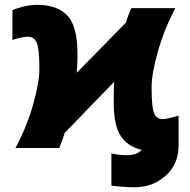

<svg xmlns="http://www.w3.org/2000/svg" viewBox="-20 -622 800 807"><path d="M32.2 -454.1V-579.1Q85.9 -601.6 137.7 -601.6Q219.7 -601.6 262.7 -557.1Q305.7 -512.7 305.7 -394.5Q305.7 -349.6 302.7 -316.4L509.8 -527.3Q515.6 -551.8 532.2 -587.9H716.8Q669.9 -498 643.6 -405.3Q617.2 -312.5 617.2 -254.9Q617.2 -171.9 627.4 -146.5Q637.7 -121.1 664.1 -121.1Q679.7 -121.1 730.5 -135.7V-9.8Q730.5 68.4 676.3 116.7Q622.1 165 545.9 165Q501 165 448.2 158.2V22.5Q477.5 30.3 511.7 30.3Q557.6 30.3 575.2 7.8Q515.6 -6.8 486.8 -51.3Q458 -95.7 458 -192.4Q458 -253.9 460 -278.3L252 -63.5Q240.2 -27.3 229.5 0H44.9Q91.8 -86.9 118.7 -180.7Q145.5 -274.4 145.5 -333Q145.5 -415 134.8 -441.4Q124 -467.8 96.7 -467.8Q75.2 -467.8 32.2 -454.1Z"/></svg>

Font: Gothic A1 Black
Style: Regular
Weight: 900
Version: Version 2.50